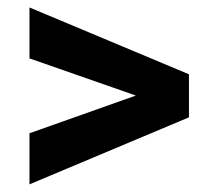

<svg xmlns="http://www.w3.org/2000/svg" viewBox="-20 -558 557 512"><path d="M342.3 -303.2 58.6 -402.3V-538.1L483.9 -359.9V-245.1L58.6 -66.4V-202.6Z"/></svg>

Font: RobotoInd
Style: Bold
Weight: 700
Designer: Google
Version: Version 2.001150; 2014